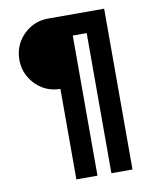

<svg xmlns="http://www.w3.org/2000/svg" viewBox="-85 -829 739 896"><g transform="rotate(-10 284.5 -381.0)"><path d="M204 -429Q158 -429 120.5 -451.5Q83 -474 61 -512Q39 -550 39 -595Q39 -642 61 -679.5Q83 -717 120.5 -739.5Q158 -762 204 -762H470V0H370V-664H304V0H204Z"/></g></svg>

Font: Josefin Sans Thin SemiBold
Style: Regular
Weight: 600
Version: Version 2.000